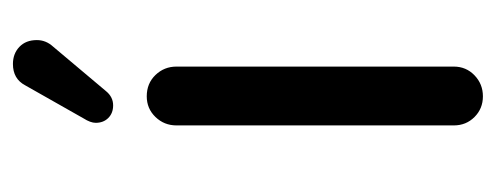

<svg xmlns="http://www.w3.org/2000/svg" viewBox="-255 -507 767 297"><g transform="rotate(-90 128.5 -358.5)"><path d="M128 -515Q148 -515 161 -501.5Q174 -488 174 -469V-40Q174 -21 160.5 -8Q147 5 128 5Q109 5 96 -8Q83 -21 83 -40V-469Q83 -488 96 -501.5Q109 -515 128 -515ZM178 -722Q194 -722 204.5 -712Q215 -702 215 -685Q215 -671 205 -660L136 -578Q127 -567 114 -567Q102 -567 94.5 -574.5Q87 -582 87 -594Q87 -602 94 -613L145 -703Q155 -722 178 -722Z"/></g></svg>

Font: Varela Round
Style: Regular
Weight: 400
Designer: Joe Prince
Foundry: Joe Prince
Version: Version 1.000